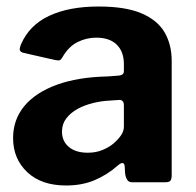

<svg xmlns="http://www.w3.org/2000/svg" viewBox="-20 -560 603 590"><path d="M341 -50.6Q310 -23.2 271.3 -6.6Q232.7 10 183.1 10Q106.9 10 63.6 -31.1Q20.2 -72.3 20.2 -135.7Q20.2 -192.4 54.8 -234.1Q89.5 -275.8 154.4 -299.5Q219.4 -323.1 310 -325.1L345.1 -327.7Q350.3 -328 355.5 -330.8Q360.7 -333.6 360.7 -342V-363Q360.7 -401.3 338.7 -422.8Q316.8 -444.3 275.8 -444.3Q245.9 -444.3 218.5 -430.8Q191 -417.2 172 -384.3Q168.3 -377.5 164.5 -375.4Q160.7 -373.4 149.9 -375.4L49.6 -398.2Q44 -400.2 41.4 -404.7Q38.8 -409.2 44.6 -423.9Q70.2 -483 131.4 -511.5Q192.6 -540 282.8 -540Q365.5 -540 414.6 -519.1Q463.7 -498.3 485.7 -460.7Q507.6 -423.1 507.6 -372.7V-22.1Q507.6 -9.7 503.7 -4.9Q499.7 0 488.3 0H385.5Q375.1 0 370.5 -8.1Q365.8 -16.1 364.4 -27.5L363.1 -50Q360.4 -67.7 341 -50.6ZM360.7 -236.1Q360.7 -253.5 346 -252.9L317.6 -250.9Q292.1 -249.8 265.9 -243.4Q239.8 -237 218.5 -225.4Q197.2 -213.7 183.9 -196.4Q170.5 -179.1 170.5 -155.8Q170.5 -125.9 191.7 -108.3Q212.9 -90.7 249.7 -90.7Q274.5 -90.7 294.4 -98.9Q314.2 -107 327.9 -118.3Q342.4 -130.6 351.6 -143.7Q360.7 -156.8 360.7 -171V-236.1Z"/></svg>

Font: Libre Franklin Thin
Style: Regular
Weight: 100
Designer: Pablo Impallari, Rodrigo Fuenzalida, Nhung Nguyen
Foundry: Impallari Type
Version: Version 3.000